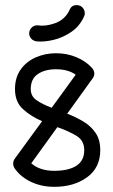

<svg xmlns="http://www.w3.org/2000/svg" viewBox="-20 -718 439 743"><path d="M37 -66Q31 -75 31 -85Q31 -85 31 -85Q31 -96 38 -105L143 -249Q99 -268 68.5 -296Q38 -324 38 -373Q38 -418 60 -449Q82 -480 118.5 -496Q155 -512 197 -512Q239 -512 276 -496.5Q313 -481 336 -455Q345 -445 345 -433Q345 -423 338 -414L240 -278Q274 -265 303 -247.5Q332 -230 350 -203.5Q368 -177 368 -137Q368 -69 317 -32Q266 5 190 5Q141 5 100.5 -14Q60 -33 37 -66ZM99 -373Q99 -346 121 -330.5Q143 -315 180 -301L273 -429Q243 -450 197 -450Q154 -450 126.5 -431.5Q99 -413 99 -373ZM306 -137Q306 -173 278 -191Q250 -209 202 -226L101 -86Q134 -57 190 -57Q245 -57 275.5 -76.5Q306 -96 306 -137ZM249 -679Q257 -700 280 -698Q293 -697 301 -687Q309 -677 308 -664Q308 -660 306 -656Q289 -617 256 -594.5Q223 -572 186.5 -563.5Q150 -555 121 -558Q108 -560 100 -569.5Q92 -579 93 -592Q95 -605 104.5 -613Q114 -621 127 -620Q158 -615 195 -629Q232 -643 249 -679Z"/></svg>

Font: Libertine Sup Medium
Style: Regular
Weight: 500
Designer: Bastien Sozeau
Foundry: NBR — Bastien Sozeau
Version: Version 2.003; ttfautohint (v1.8.4.7-5d5b);gftools[0.9.33]